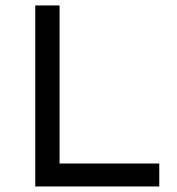

<svg xmlns="http://www.w3.org/2000/svg" viewBox="-20 -674 640 694"><path d="M107.4 0V-654.3H195.3V-83H555.7V0Z"/></svg>

Font: Sen
Style: Regular
Weight: 400
Designer: Kosal Sen, Philatype
Foundry: Philatype
Version: Version 2.000;gftools[0.9.31]